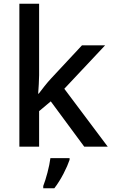

<svg xmlns="http://www.w3.org/2000/svg" viewBox="-20 -780 599 1021"><path d="M188 -380V-760H83V0H188V-189L250 -241L428 0H553L322 -308L539 -539H416L251 -362C231 -341 201 -302 186 -282H183C185 -312 188 -353 188 -380ZM350 70V61H248C243 104 224 174 210 209V221H269C305 175 337 109 350 70Z"/></svg>

Font: Noto Sans Malayalam Medium
Style: Regular
Weight: 500
Designer: Jelle Bosma - Monotype Design Team
Foundry: Monotype Imaging Inc.
Version: Version 2.104